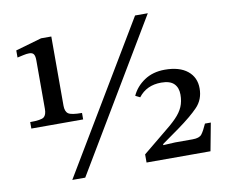

<svg xmlns="http://www.w3.org/2000/svg" viewBox="-78 -789 1063 905"><g transform="rotate(-10 453.5 -336.0)"><path d="M297 -252H49V-283Q102 -283 115 -293.5Q128 -304 128 -332V-565Q128 -585 122 -594Q116 -603 100 -603Q88 -603 72.5 -599.5Q57 -596 43 -593V-627L168 -663H217V-332Q217 -304 231.5 -293.5Q246 -283 297 -283ZM259 20H197L623 -692H684ZM862 0H556V-39L656 -121Q698 -154 722.5 -179Q747 -204 758 -229.5Q769 -255 769 -288Q769 -321 750 -340Q731 -359 689 -359Q619 -359 580 -308L558 -319Q577 -361 618 -388.5Q659 -416 716 -416Q786 -416 824.5 -385Q863 -354 863 -301Q863 -248 829 -212.5Q795 -177 731 -131L648 -72V-67L705 -70H789Q821 -70 832.5 -84.5Q844 -99 859 -133H887Z"/></g></svg>

Font: STIX Two Text Medium
Style: Regular
Weight: 500
Designer: Ross Mills, John Hudson & Paul Hanslow, Tiro Typeworks Ltd; with prior portions MicroPress Inc., and Coen Hoffman.
Foundry: Tiro Typeworks Ltd
Version: Version 2.13 b171